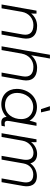

<svg xmlns="http://www.w3.org/2000/svg" viewBox="1028 -1788 764 2859"><g transform="rotate(90 1409.5 -358.0)"><path d="M46 0H103L156 -304C175 -406 255 -474 351 -474C461 -474 511 -419 493 -315L437 0H494L550 -317C573 -448 510 -529 366 -529C296 -529 231 -501 180 -441C182 -472 184 -500 182 -520H138Z M669 0H725L779 -307V-304C798 -406 878 -474 974 -474C1084 -474 1134 -419 1116 -315L1060 0H1117L1173 -317C1196 -448 1133 -529 989 -529C919 -529 853 -500 802 -440L851 -720H795Z M1801 4C1820 4 1835 3 1853 0L1862 -51C1847 -48 1834 -46 1819 -46C1780 -46 1774 -74 1783 -124L1853 -520H1807C1795 -487 1784 -451 1776 -417C1739 -484 1667 -527 1574 -527C1403 -527 1303 -376 1303 -227C1303 -91 1393 4 1533 4C1604 4 1671 -24 1721 -75C1722 -23 1751 4 1801 4ZM1574 -471C1650 -471 1753 -426 1753 -292C1753 -172 1681 -51 1544 -51C1433 -51 1363 -122 1363 -231C1363 -352 1438 -471 1574 -471ZM1605 -587H1653L1622 -720H1561Z M1963 0H2019L2074 -311C2092 -414 2181 -475 2254 -475C2352 -475 2369 -401 2356 -323L2300 0H2356L2413 -325C2429 -418 2497 -472 2579 -472C2691 -472 2705 -397 2692 -320L2636 0H2692L2749 -323C2766 -421 2739 -526 2602 -526C2527 -526 2457 -492 2412 -428C2397 -486 2354 -529 2272 -529C2201 -529 2138 -495 2095 -439C2097 -472 2098 -500 2096 -520H2054Z"/></g></svg>

Font: Fixel Display 20240404 Light
Style: Italic
Weight: 300
Italic angle: -10°
Designer: AlfaBravo + MacPaw
Foundry: Kyrylo Tkachov, Marchela Mozhyna, Serhii Makarenko, Maria Weinstein, Zakhar Kryvoshyya
Version: Version 1.211;Glyphs 3.2 (3225)